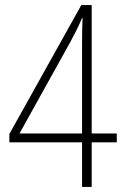

<svg xmlns="http://www.w3.org/2000/svg" viewBox="-20 -738 492 758"><path d="M441 -176H342V0H304V-176H17V-209L301 -718H342V-211H441ZM304 -569Q304 -601 304.5 -622Q305 -643 306 -667H304Q293 -641 281.5 -618Q270 -595 257 -571L57 -211H304Z"/></svg>

Font: Noto Sans Khmer Condensed ExtraLight
Style: Regular
Weight: 200
Width: 3
Designer: Danh Hong and the Monotype Design Team
Foundry: Monotype Imaging Inc.
Version: Version 2.004; ttfautohint (v1.8.4.7-5d5b)